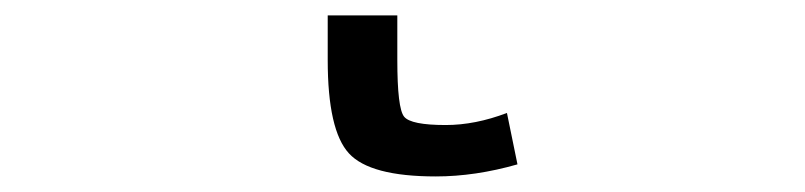

<svg xmlns="http://www.w3.org/2000/svg" viewBox="-20 27 1040 248"><path d="M493.2 104.5Q493.2 167 502 177.7Q510.7 188.5 555.7 188.5Q593.8 188.5 634.8 172.9L648.4 239.3Q593.8 254.9 543 254.9Q458 254.9 430.7 225.1Q403.3 195.3 403.3 104.5V46.9H493.2Z"/></svg>

Font: GenEi Gothic M Regular
Style: Regular
Weight: 400
Designer: o_tamon (Modified); [Source Han Sans]
Ryoko NISHIZUKA  (kana & ideographs); Paul D. Hunt (Latin, Greek & Cyrillic); Wenl
Version: Version 1.1a;Original Version 1.004